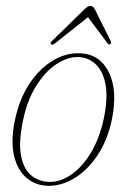

<svg xmlns="http://www.w3.org/2000/svg" viewBox="-20 -608 420 636"><path d="M244 -431.5Q310 -429.5 340.2 -369.2Q370.5 -309 350.5 -211.5Q336 -143 303.2 -94Q270.5 -45 228.2 -18.8Q186 7.5 142 7.5Q100.5 7.5 69.8 -17.2Q39 -42 27 -90.2Q15 -138.5 29 -208Q43.5 -279 77 -329.8Q110.5 -380.5 154.5 -407Q198.5 -433.5 244 -431.5ZM146 -5.5Q182 -5.5 217.8 -30.8Q253.5 -56 281.5 -102.8Q309.5 -149.5 323.5 -214Q338 -283.5 329.5 -328.2Q321 -373 297 -395.2Q273 -417.5 241 -419Q204.5 -420.5 166.8 -395.5Q129 -370.5 99 -322Q69 -273.5 55.5 -205.5Q41 -133.5 50.2 -89.5Q59.5 -45.5 85.2 -25.5Q111 -5.5 146 -5.5ZM163 -465Q152.5 -457 149 -461.5Q145.5 -465.5 151.5 -471.5L260 -577.5Q271 -588.5 279 -588.5Q288.5 -588.5 294 -577.5L347 -471.5Q350.5 -465 344.5 -461.5Q340.5 -458.5 336 -465L271.5 -551Z"/></svg>

Font: Fraunces 144pt Soft Thin
Style: Italic
Weight: 100
Italic angle: -16°
Version: Version 1.000;[0bf87f6ff]